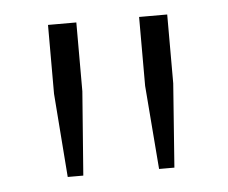

<svg xmlns="http://www.w3.org/2000/svg" viewBox="-34 -766 435 366"><g transform="rotate(-5 184.0 -583.0)"><path d="M111.8 -437H82L69.8 -597.2V-729H124V-597.2ZM244.1 -597.2V-729H297.9V-597.2L286.1 -437H256.8Z"/></g></svg>

Font: Lumene Sans Expanded Light
Style: Regular
Weight: 300
Width: 7
Designer: Deni Anggara
Version: Version 1.003;Glyphs 3.1.2 (3151)